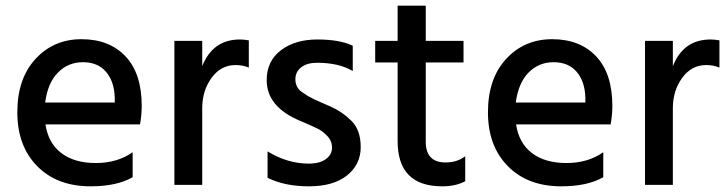

<svg xmlns="http://www.w3.org/2000/svg" viewBox="-20 -651 2561 676"><path d="M139 -290H384V-308Q382 -365 353 -398.5Q324 -432 272 -432Q220 -432 184 -395.5Q148 -359 139 -290ZM299 5Q181 5 111 -66Q41 -137 41 -255.5Q41 -374 105 -443.5Q169 -513 267 -513Q365 -513 422 -452.5Q479 -392 479 -278Q479 -247 473 -213H140Q150 -147 196 -112Q242 -77 317.5 -77Q393 -77 447 -115V-27Q391 5 299 5Z M692 0H594V-507H692V-418Q729 -512 825 -512Q839 -512 856 -509V-413Q835 -422 809 -422Q758 -422 725 -377Q692 -332 692 -270Z M922 -25V-118Q992 -75 1067 -75Q1106 -75 1127.5 -91Q1149 -107 1149 -131Q1149 -155 1132 -172.5Q1115 -190 1097.5 -198.5Q1080 -207 1038 -225Q919 -274 919 -369Q919 -436 969 -474Q1019 -512 1097.5 -512Q1176 -512 1222 -490V-401Q1173 -430 1096 -430Q1061 -430 1040.5 -414Q1020 -398 1020 -372Q1020 -341 1046 -325Q1054 -320 1058.5 -316.5Q1063 -313 1073.5 -308Q1084 -303 1089 -300Q1104 -293 1143.5 -276Q1183 -259 1216.5 -226.5Q1250 -194 1250 -133Q1250 -72 1202 -33.5Q1154 5 1068 5Q982 5 922 -25Z M1537 5Q1380 5 1380 -154V-431H1301V-507H1380V-631H1479V-507H1612V-431H1479V-152Q1479 -79 1549 -79Q1590 -79 1618 -101V-13Q1585 5 1537 5Z M1796 -290H2041V-308Q2039 -365 2010 -398.5Q1981 -432 1929 -432Q1877 -432 1841 -395.5Q1805 -359 1796 -290ZM1956 5Q1838 5 1768 -66Q1698 -137 1698 -255.5Q1698 -374 1762 -443.5Q1826 -513 1924 -513Q2022 -513 2079 -452.5Q2136 -392 2136 -278Q2136 -247 2130 -213H1797Q1807 -147 1853 -112Q1899 -77 1974.5 -77Q2050 -77 2104 -115V-27Q2048 5 1956 5Z M2349 0H2251V-507H2349V-418Q2386 -512 2482 -512Q2496 -512 2513 -509V-413Q2492 -422 2466 -422Q2415 -422 2382 -377Q2349 -332 2349 -270Z"/></svg>

Font: Hind Colombo Medium
Style: Regular
Weight: 500
Designer: Jyotish Sonowal, Aditi Pimprikar
Foundry: Indian Type Foundry
Version: Version 1.000;PS 1.0;hotconv 1.0.86;makeotf.lib2.5.63406; tt